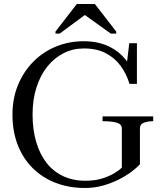

<svg xmlns="http://www.w3.org/2000/svg" viewBox="-20 -925 806 955"><path d="M676 -286V-108Q662 -92 635 -71.5Q608 -51 571.5 -32.5Q535 -14 492.5 -2Q450 10 403 10Q322 10 255.5 -16Q189 -42 141 -90.5Q93 -139 67.5 -206Q42 -273 42 -355Q42 -435 69.5 -502Q97 -569 145.5 -618Q194 -667 258.5 -693.5Q323 -720 397 -720Q457 -720 504.5 -701.5Q552 -683 586.5 -649Q621 -615 641 -567L609 -594L623 -710H661V-508H624Q609 -558 580 -597.5Q551 -637 506 -660.5Q461 -684 397 -684Q343 -684 296.5 -660.5Q250 -637 215.5 -594Q181 -551 161.5 -490.5Q142 -430 142 -355Q142 -280 160 -219Q178 -158 211.5 -115Q245 -72 294 -49Q343 -26 404 -26Q453 -26 489 -37.5Q525 -49 549.5 -64Q574 -79 586 -91V-286Q586 -308 560 -315Q534 -322 496 -322H490V-346H742V-322H736Q717 -322 696.5 -315Q676 -308 676 -286ZM452 -905H362L256 -768V-758H277L407 -854H397L531 -758H558V-768Z"/></svg>

Font: Roboto Serif 144pt
Style: Regular
Weight: 400
Version: Version 1.008